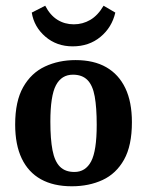

<svg xmlns="http://www.w3.org/2000/svg" viewBox="-20 -641 515 671"><path d="M318 -205Q318 -265 311 -304Q304 -343 285.5 -361.5Q267 -380 235 -380Q195 -380 175.5 -343Q156 -306 156 -216Q156 -155 163.5 -116Q171 -77 189.5 -58.5Q208 -40 240 -40Q279 -40 298.5 -77Q318 -114 318 -205ZM33 -206Q33 -287 61 -336.5Q89 -386 137 -408.5Q185 -431 244 -431Q308 -431 351.5 -406Q395 -381 418 -333Q441 -285 441 -214Q441 -132 413.5 -83Q386 -34 338.5 -12Q291 10 231 10Q167 10 123 -14.5Q79 -39 56 -87Q33 -135 33 -206ZM234 -479Q178 -479 138.5 -513Q99 -547 91 -597L138 -621Q155 -588 180.5 -572Q206 -556 238 -556Q269 -556 295.5 -571.5Q322 -587 342 -621L383 -597Q371 -545 331 -512Q291 -479 234 -479Z"/></svg>

Font: Rasa SemiBold
Style: Regular
Weight: 600
Designer: Anna Giedrys (Yrsa+Rasa design), David Brezina (Yrsa art-direction, Rasa art-direction, design)
Foundry: Rosetta Type Foundry
Version: Version 2.004